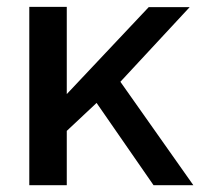

<svg xmlns="http://www.w3.org/2000/svg" viewBox="-20 -543 588 563"><path d="M430.2 0 263.2 -241.2 175.8 -159.2V0H65.9V-522.9H175.8V-267.1L416 -522H536.1L333 -303.2L546.9 0Z"/></svg>

Font: Rawline SemiBold
Style: Regular
Weight: 600
Designer: Matt McInerney, Pablo Impallari, Rodrigo Fuenzalida
Foundry: Matt McInerney, Pablo Impallari, Rodrigo Fuenzalida
Version: Version 4.020;PS 004.020;hotconv 1.0.88;makeotf.lib2.5.64775